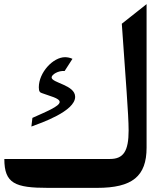

<svg xmlns="http://www.w3.org/2000/svg" viewBox="-20 -910 740 930"><path d="M213 0H450C621 0 690 -56 690 -195V-890L570 -795C588 -531 603 -356 603 -278C603 -178 578 -140 513 -140H1C1 -21 53 0 213 0ZM132 -297C178 -314 344 -371 344 -441C344 -499 230 -508 230 -535C230 -549 263 -569 293 -566L331 -625C319 -631 304 -633 295 -633C237 -633 168 -559 168 -487C168 -466 174 -462 183 -459C219 -445 269 -435 269 -416C269 -395 201 -368 137 -339Z"/></svg>

Font: Kawkab Mono
Style: Bold
Weight: 700
Monospace: yes
Designer: Abdullah Arif
Foundry: Abdullah Arif
Version: Version 1.000;PS 000.500;hotconv 1.0.88;makeotf.lib2.5.64775